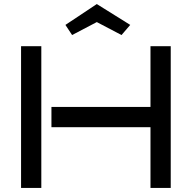

<svg xmlns="http://www.w3.org/2000/svg" viewBox="-20 -928 947 948"><path d="M823 -700H723V-400H234V-300H723V0H823ZM184 -700H84V0H184ZM623 -805 458 -908 303 -805 336 -755 458 -819 580 -755Z"/></svg>

Font: Bruno Ace
Style: Regular
Weight: 400
Designer: Astigmatic (AOETI)
Foundry: Astigmatic (AOETI)
Version: Version 1.000